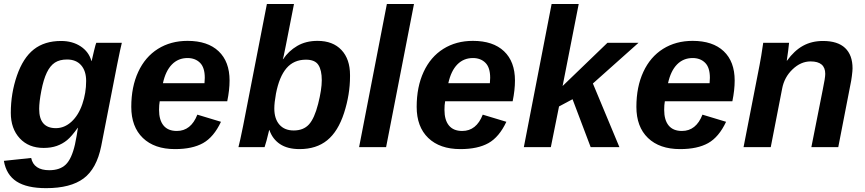

<svg xmlns="http://www.w3.org/2000/svg" viewBox="-23 -745 4378 972"><path d="M210.4 207.5Q113.3 207.5 61 173.8Q8.8 140.1 -3.4 69.3L134.8 54.7Q147.9 116.7 226.6 116.7Q280.3 116.7 310.1 87.9Q339.8 59.1 356.4 -13.2Q366.2 -60.1 371.6 -98.1H370.6Q339.8 -54.7 316.7 -35.6Q293.5 -16.6 264.4 -6.3Q235.4 3.9 197.8 3.9Q122.1 3.9 76.9 -44.9Q31.7 -93.8 31.7 -173.8Q31.7 -272 62.7 -362.1Q93.8 -452.1 148.2 -494.9Q202.6 -537.6 286.1 -537.6Q343.8 -537.6 385.3 -510.3Q426.8 -482.9 439.9 -436H440.9Q443.8 -450.2 452.9 -487.3Q461.9 -524.4 464.4 -528.3H593.8L584.5 -487.8L569.8 -416.5L489.3 -4.9Q466.3 108.9 400.4 158.2Q334.5 207.5 210.4 207.5ZM413.1 -335Q413.1 -385.7 387.7 -414.8Q362.3 -443.8 316.4 -443.8Q279.3 -443.8 255.1 -428.2Q231 -412.6 214.1 -377.7Q197.3 -342.8 186.3 -285.9Q175.3 -229 175.3 -193.4Q175.3 -96.2 259.8 -96.2Q303.2 -96.2 338.9 -128.9Q374.5 -161.6 393.8 -218Q413.1 -274.4 413.1 -335Z M785.6 -232.4Q782.2 -213.9 782.2 -189Q782.2 -137.2 804.9 -109.6Q827.6 -82 872.1 -82Q943.8 -82 976.1 -164.6L1095.7 -128.4Q1059.1 -50.8 1004.9 -20.5Q950.7 9.8 862.8 9.8Q758.8 9.8 700.2 -46.6Q641.6 -103 641.6 -204.1Q641.6 -305.2 676.8 -381.1Q711.9 -457 776.6 -497.6Q841.3 -538.1 926.3 -538.1Q1028.3 -538.1 1083.7 -485.6Q1139.2 -433.1 1139.2 -337.4Q1139.2 -289.1 1127.4 -232.4ZM1012.2 -323.7 1013.7 -351.1Q1013.7 -403.3 989.5 -427.2Q965.3 -451.2 926.3 -451.2Q879.4 -451.2 847.4 -418.7Q815.4 -386.2 801.8 -323.7Z M1584.5 -538.1Q1662.1 -538.1 1705.6 -491.9Q1749 -445.8 1749 -365.2V-358.4Q1749 -266.6 1718.8 -173.1Q1688.5 -79.6 1633.5 -34.9Q1578.6 9.8 1493.7 9.8Q1432.6 9.8 1394.5 -15.6Q1356.4 -41 1340.8 -86.9H1339.8L1326.2 -32.7L1316.4 0H1184.1Q1186.5 -7.3 1193.6 -40Q1200.7 -72.8 1208 -108.9L1328.1 -724.6H1465.3L1424.3 -516.1Q1410.6 -445.8 1408.7 -445.8H1410.6Q1438 -486.8 1481.7 -512.5Q1525.4 -538.1 1584.5 -538.1ZM1525.9 -442.9Q1464.4 -442.9 1427.5 -399.9Q1390.6 -356.9 1374 -270.5Q1365.7 -225.1 1365.7 -195.8Q1365.7 -143.6 1391.6 -114Q1417.5 -84.5 1463.9 -84.5Q1513.2 -84.5 1541 -115Q1568.8 -145.5 1587.4 -218.5Q1606 -291.5 1606 -338.9Q1606 -390.1 1588.6 -416.5Q1571.3 -442.9 1525.9 -442.9Z M1794.9 0 1935.5 -724.6H2072.8L1931.6 0Z M2230.5 -232.4Q2227.1 -213.9 2227.1 -189Q2227.1 -137.2 2249.8 -109.6Q2272.5 -82 2316.9 -82Q2388.7 -82 2420.9 -164.6L2540.5 -128.4Q2503.9 -50.8 2449.7 -20.5Q2395.5 9.8 2307.6 9.8Q2203.6 9.8 2145 -46.6Q2086.4 -103 2086.4 -204.1Q2086.4 -305.2 2121.6 -381.1Q2156.7 -457 2221.4 -497.6Q2286.1 -538.1 2371.1 -538.1Q2473.1 -538.1 2528.6 -485.6Q2584 -433.1 2584 -337.4Q2584 -289.1 2572.3 -232.4ZM2457 -323.7 2458.5 -351.1Q2458.5 -403.3 2434.3 -427.2Q2410.2 -451.2 2371.1 -451.2Q2324.2 -451.2 2292.2 -418.7Q2260.3 -386.2 2246.6 -323.7Z M2967.3 0 2875.5 -242.7 2807.1 -206.1 2765.6 0H2628.9L2769.5 -724.6H2906.7L2825.2 -309.6L3052.2 -528.3H3209.5L2978.5 -322.3L3112.8 0Z M3342.8 -232.4Q3339.4 -213.9 3339.4 -189Q3339.4 -137.2 3362.1 -109.6Q3384.8 -82 3429.2 -82Q3501 -82 3533.2 -164.6L3652.8 -128.4Q3616.2 -50.8 3562 -20.5Q3507.8 9.8 3419.9 9.8Q3315.9 9.8 3257.3 -46.6Q3198.7 -103 3198.7 -204.1Q3198.7 -305.2 3233.9 -381.1Q3269 -457 3333.7 -497.6Q3398.4 -538.1 3483.4 -538.1Q3585.4 -538.1 3640.9 -485.6Q3696.3 -433.1 3696.3 -337.4Q3696.3 -289.1 3684.6 -232.4ZM3569.3 -323.7 3570.8 -351.1Q3570.8 -403.3 3546.6 -427.2Q3522.5 -451.2 3483.4 -451.2Q3436.5 -451.2 3404.5 -418.7Q3372.6 -386.2 3358.9 -323.7Z M4084.5 0 4142.1 -290.5Q4154.8 -351.1 4154.8 -371.1Q4154.8 -434.1 4080.6 -434.1Q4031.2 -434.1 3989.3 -394Q3947.3 -354 3936.5 -295.9L3878.9 0H3741.2L3822.3 -415.5Q3830.1 -454.1 3840.8 -528.3H3971.7Q3971.7 -523.9 3967 -487.3Q3962.4 -450.7 3960 -438H3961.4Q3998 -488.8 4042.2 -513.2Q4086.4 -537.6 4143.6 -537.6Q4217.8 -537.6 4255.4 -502Q4293 -466.3 4293 -398.9Q4293 -386.7 4289.6 -360.1Q4286.1 -333.5 4282.7 -318.8L4220.7 0Z"/></svg>

Font: Liberation Sans
Style: Bold Italic
Weight: 700
Italic angle: -12°
Designer: Steve Matteson
Foundry: Ascender Corporation
Version: Version 2.1.5